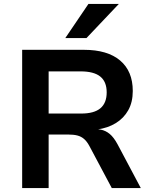

<svg xmlns="http://www.w3.org/2000/svg" viewBox="-20 -959 773 979"><path d="M93 0V-705H408Q528 -705 592.5 -650.5Q657 -596 657 -495Q657 -438 634 -397Q611 -356 570 -331Q529 -306 476 -299L479 -300L494 -298Q519 -293 539.5 -276Q560 -259 579 -224L698 0H550L435 -216Q423 -238 408.5 -250.5Q394 -263 375 -268Q356 -273 329 -273H228V0ZM228 -380H394Q460 -380 492 -407Q524 -434 524 -488Q524 -542 491.5 -568.5Q459 -595 391 -595H228ZM313 -765 431 -939H586L421 -765Z"/></svg>

Font: Nunito Sans 8pt
Style: Bold
Weight: 700
Version: Version 3.101;gftools[0.9.27]